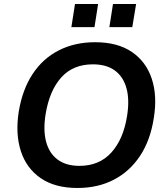

<svg xmlns="http://www.w3.org/2000/svg" viewBox="-20 -925 827 955"><path d="M73 -368Q91 -479 142 -556.5Q193 -634 272.5 -674.5Q352 -715 453 -715Q565 -715 636 -666.5Q707 -618 735 -533Q763 -448 745 -338Q728 -227 676.5 -149.5Q625 -72 546 -31Q467 10 365 10Q254 10 183 -38.5Q112 -87 84 -172.5Q56 -258 73 -368ZM207 -358Q194 -277 209.5 -219.5Q225 -162 267 -131Q309 -100 375 -100Q474 -100 534 -166.5Q594 -233 612 -348Q625 -429 609 -486.5Q593 -544 551 -574.5Q509 -605 442 -605Q343 -605 284.5 -539.5Q226 -474 207 -358ZM524 -790 542 -905H657L638 -790ZM335 -790 353 -905H468L450 -790Z"/></svg>

Font: Mulish ExtraLight
Style: Italic
Weight: 200
Italic angle: -9°
Designer: Vernon Adams
Foundry: Vernon Adams
Version: Version 3.603